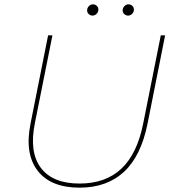

<svg xmlns="http://www.w3.org/2000/svg" viewBox="-20 -863 808 886"><path d="M347 3Q214 3 153.5 -75.5Q93 -154 121 -293L202 -700H222L141 -295Q114 -161 168.5 -88.5Q223 -16 347 -16Q467 -16 540 -84.5Q613 -153 641 -294L722 -700H742L661 -293Q631 -143 552 -70Q473 3 347 3ZM407 -791Q397 -791 389.5 -798Q382 -805 382 -815Q382 -826 390 -834.5Q398 -843 409 -843Q419 -843 426.5 -836Q434 -829 434 -819Q434 -808 426 -799.5Q418 -791 407 -791ZM571 -791Q561 -791 553.5 -798Q546 -805 546 -815Q546 -826 554 -834.5Q562 -843 573 -843Q583 -843 590.5 -836Q598 -829 598 -819Q598 -808 590 -799.5Q582 -791 571 -791Z"/></svg>

Font: Montserrat Thin
Style: Italic
Weight: 100
Italic angle: -11.3°
Designer: Julieta Ulanovsky
Foundry: Julieta Ulanovsky
Version: Version 9.000; ttfautohint (v1.8.4.7-5d5b)